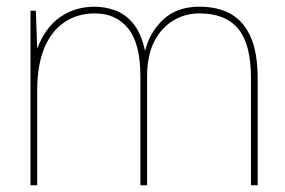

<svg xmlns="http://www.w3.org/2000/svg" viewBox="-20 -553 850 573"><path d="M71 0V-521H87L91 -408Q115 -471 159.5 -502Q204 -533 263 -533Q292 -533 322.5 -522.5Q353 -512 377 -483.5Q401 -455 413 -401Q426 -456 467 -494.5Q508 -533 575 -533Q630 -533 668.5 -511.5Q707 -490 728 -443Q749 -396 749 -318V0H729V-320Q729 -421 691 -467Q653 -513 575 -513Q533 -513 497.5 -492Q462 -471 440.5 -429.5Q419 -388 419 -325V0H399V-325Q399 -423 362.5 -468Q326 -513 263 -513Q211 -513 172 -486.5Q133 -460 112 -409Q91 -358 91 -282V0Z"/></svg>

Font: DM Sans 10pt Thin
Style: Regular
Weight: 250
Version: Version 4.004;gftools[0.9.30]